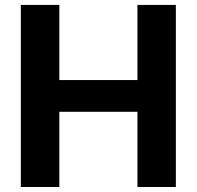

<svg xmlns="http://www.w3.org/2000/svg" viewBox="-20 -747 786 767"><path d="M63.2 0V-727.3H217V-427.2H529.1V-727.3H682.5V0H529.1V-300.4H217V0Z"/></svg>

Font: Inter Zeller
Style: Bold
Weight: 700
Designer: Rasmus Andersson; Joe Bland
Foundry: zeller
Version: Version 3.015;git-dec3a8cb1